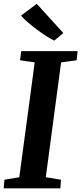

<svg xmlns="http://www.w3.org/2000/svg" viewBox="-24 -1020 440 1040"><path d="M-4 0 0 -46.5 80.5 -60 164 -682 84.5 -693.5 91 -743H396.5L391 -693.5L307 -682L224 -60L306.5 -46.5L303 0ZM270 -800Q253 -807.5 228 -823.5Q203 -839.5 176.2 -859.5Q149.5 -879.5 126.5 -899.5Q103.5 -919.5 90 -935.5L175 -999.5L319 -841Z"/></svg>

Font: Merriweather
Style: Bold Italic
Weight: 700
Italic angle: -7.8°
Version: Version 2.101